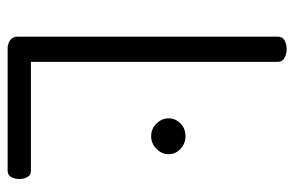

<svg xmlns="http://www.w3.org/2000/svg" viewBox="-154 -617 771 503"><g transform="rotate(90 231.5 -365.5)"><path d="M106 0Q95 0 85.5 -6.5Q76 -13 76 -26V-707Q76 -720 86 -725.5Q96 -731 109 -731Q121 -731 131.5 -725.5Q142 -720 142 -707V-61H427Q439 -61 444 -51.5Q449 -42 449 -31Q449 -19 444 -9.5Q439 0 427 0ZM337 -376Q317 -376 303.5 -390Q290 -404 290 -421Q290 -440 303.5 -453Q317 -466 337 -466Q356 -466 370 -453Q384 -440 384 -421Q384 -404 370 -390Q356 -376 337 -376Z"/></g></svg>

Font: Dosis
Style: Regular
Weight: 400
Designer: EdgarTolentino, PabloImpallari, IginoMarini
Foundry: EdgarTolentino, PabloImpallari, IginoMarini
Version: Version 3.001; ttfautohint (v1.8.2)